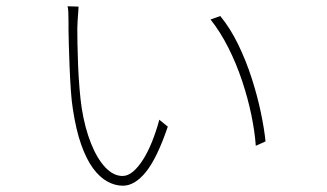

<svg xmlns="http://www.w3.org/2000/svg" viewBox="-20 -582 1040 611"><path d="M230 -561Q230 -557 229 -543.5Q228 -530 227 -515.5Q226 -501 226 -492Q226 -474 226.5 -442.5Q227 -411 228.5 -374Q230 -337 233 -301Q236 -265 240 -238Q250 -175 269.5 -126Q289 -77 315 -49.5Q341 -22 370 -22Q387 -22 403.5 -36Q420 -50 435.5 -74.5Q451 -99 464 -131.5Q477 -164 487 -201L514 -179Q480 -79 444.5 -35Q409 9 371 9Q346 9 321.5 -4.5Q297 -18 276 -46.5Q255 -75 238.5 -121.5Q222 -168 212 -234Q208 -258 205.5 -294Q203 -330 201.5 -368.5Q200 -407 199 -439.5Q198 -472 198 -489Q198 -497 198 -512Q198 -527 197.5 -541.5Q197 -556 195 -562ZM681 -531Q713 -492 738 -440.5Q763 -389 781 -333Q799 -277 810 -224.5Q821 -172 825 -132L794 -118Q791 -162 780 -215.5Q769 -269 750.5 -324.5Q732 -380 706.5 -430.5Q681 -481 650 -520Z"/></svg>

Font: Noto Sans HK Thin
Style: Regular
Weight: 100
Designer: Ryoko NISHIZUKA 西塚涼子 (kana, bopomofo & ideographs); Paul D. Hunt (Latin, Greek & Cyrillic); Sandoll Communications 산돌커뮤니
Foundry: Adobe
Version: Version 2.004-H2;hotconv 1.0.118;makeotfexe 2.5.65603